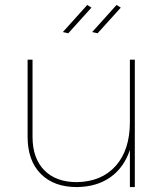

<svg xmlns="http://www.w3.org/2000/svg" viewBox="-20 -759 677 779"><path d="M527 -517V0H507V-151Q483 -79 428 -40Q373 -1 292 0Q198 0 145 -54Q92 -108 92 -204V-517H112V-204Q112 -117 159.5 -68.5Q207 -20 292 -20Q393 -22 450 -86.5Q507 -151 507 -264V-517ZM351 -728 257 -624 235 -629 334 -739ZM470 -728 376 -624 354 -629 453 -739Z"/></svg>

Font: Montserrat-Arabic Thin
Style: Regular
Weight: 250
Designer: Mohamed Gaber
Foundry: Kief Type Foundry
Version: Version 5.008